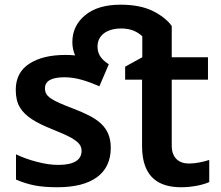

<svg xmlns="http://www.w3.org/2000/svg" viewBox="-20 -785 937 815"><path d="M224.1 9.8C369.1 9.8 450.2 -47.9 450.2 -157.2C450.2 -250 390.6 -285.2 293 -323.2C193.8 -360.8 170.9 -376 170.9 -410.2C170.9 -441.4 198.7 -457 253.9 -457C304.7 -457 351.1 -440.4 401.9 -418.9L441.9 -512.2C402.3 -537.1 394 -562.5 394 -587.9C394 -630.9 428.2 -664.1 495.1 -664.1C536.1 -664.1 564 -649.9 584 -630.9V-542L511.2 -502V-446.8H583V-165C583 -27.8 658.7 9.8 749 9.8C795.9 9.8 841.3 0 868.2 -12.2V-106C842.8 -98.1 811.5 -90.8 782.2 -90.8C739.3 -90.8 709 -115.2 709 -166V-446.8H862.8V-542H709V-674.8C690.9 -699.7 664.1 -720.7 627.9 -738.8C591.3 -756.3 546.4 -765.1 492.2 -765.1C428.2 -765.1 377.9 -750.5 341.8 -720.7C305.2 -690.9 287.1 -652.3 287.1 -606C287.1 -586.9 291 -567.9 298.8 -549.8C285.6 -551.3 272 -551.8 257.8 -551.8C193.8 -551.8 143.1 -539.6 104.5 -514.6C65.9 -489.7 46.9 -452.6 46.9 -403.8C46.9 -373 52.7 -348.1 64.5 -329.1C87.9 -290 133.3 -263.7 203.1 -235.8C238.3 -221.7 264.6 -210 282.2 -200.2C316.9 -180.2 326.2 -165.5 326.2 -144C326.2 -108.4 296.9 -85 228 -85C199.2 -85 168.9 -89.4 136.7 -98.1C104 -106.4 74.7 -117.2 47.9 -129.9V-22.9C73.2 -11.7 99.6 -3.4 126.5 2C153.3 7.3 186 9.8 224.1 9.8Z"/></svg>

Font: Noto Reveo Sans
Style: Regular
Weight: 600
Designer: Monotype Design Team
Foundry: Monotype Imaging Inc.
Version: Version 2.007